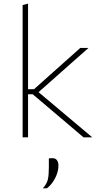

<svg xmlns="http://www.w3.org/2000/svg" viewBox="-20 -759 557 1061"><path d="M441.5 0Q399 -36.5 355.8 -73Q312.5 -109.5 269.5 -146L161 -238H128V-266H168L257.5 -346Q299 -383 340.8 -420.2Q382.5 -457.5 423.5 -494H469Q420.5 -451.5 372.5 -408.8Q324.5 -366 277 -324L182 -240V-259L288.5 -169.5Q339 -127 389.5 -84.5Q440 -42 490 0ZM105 0Q105 -56.5 105 -108.5Q105 -160.5 105 -221V-494Q105 -558 105 -617.2Q105 -676.5 105 -731L135 -739Q135 -678.5 135 -618.2Q135 -558 135 -494V-221Q135 -160.5 135 -108.5Q135 -56.5 135 0ZM217 282Q239.5 255.5 244.8 231.2Q250 207 250 165Q250 153 250 140.5Q250 128 250 116L271 115Q287.5 115.5 295.2 127Q303 138.5 303 156Q303 177.5 295 201Q287 224.5 272.8 245.5Q258.5 266.5 240 281Z"/></svg>

Font: Commissioner Thin Thin
Style: Regular
Weight: 250
Version: Version 1.000